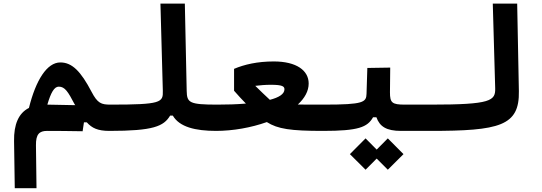

<svg xmlns="http://www.w3.org/2000/svg" viewBox="-20 -713 2970 1053"><path d="M61 319.3H180.2L177.2 84C176.3 22.9 195.8 4.9 238.3 4.9C294.9 4.9 353.5 5.4 433.1 6.8L440.4 -42H456.1C484.4 -10.3 516.6 4.9 580.1 4.9C603.5 4.9 622.6 -10.3 622.6 -65.9C622.6 -115.2 610.8 -139.2 585.9 -139.2C535.2 -139.2 515.1 -146.5 482.4 -209C423.3 -321.8 375.5 -370.6 311 -370.6C237.8 -370.6 176.8 -274.4 138.7 -121.1C81.5 -92.3 55.7 -30.3 57.1 60.1ZM392.6 -136.2C341.8 -137.7 283.7 -138.7 239.7 -139.2C258.8 -204.6 277.3 -237.8 302.2 -237.8C336.4 -237.8 353.5 -209 388.2 -143.1C389.6 -140.6 391.1 -138.7 392.6 -136.2Z M580.1 4.9C820.8 4.9 877.9 -20 913.1 -79.1H927.7C963.9 -16.6 1050.8 4.9 1166 4.9C1189.5 4.9 1208.5 -20 1208.5 -75.7C1208.5 -120.1 1196.8 -139.2 1171.9 -139.2C1017.1 -139.2 1005.4 -149.9 1003.9 -214.4L993.7 -693.4H859.9L873 -214.8C875 -150.9 864.3 -139.2 585.9 -139.2C566.4 -139.2 551.8 -123.5 551.8 -70.8C551.8 -16.1 561 4.9 580.1 4.9Z M1164.1 4.9C1258.8 4.9 1357.9 -13.2 1443.4 -43.5C1503.4 -5.4 1574.2 4.9 1751 4.9C1803.7 4.9 1816.4 -12.7 1816.4 -67.9C1816.4 -113.8 1810.1 -139.2 1758.8 -139.2C1697.8 -139.2 1650.4 -139.2 1613.3 -139.6C1650.9 -174.3 1672.9 -213.4 1672.9 -254.9C1672.9 -326.7 1606 -376 1481.4 -376C1392.1 -376 1320.3 -359.4 1263.7 -335.4V-215.3C1286.6 -189 1307.6 -166.5 1328.6 -145C1277.8 -140.6 1223.6 -139.2 1171.9 -139.2ZM1460 -165.5 1458.5 -167C1431.6 -192.4 1416 -206.5 1379.9 -242.2C1406.7 -245.6 1435.5 -248 1465.8 -248C1529.8 -248 1540 -238.8 1540 -223.1C1540 -196.8 1508.8 -178.2 1460 -165.5Z M1752 4.9C1945.3 4.9 1995.1 -15.1 2025.9 -69.8H2044.4C2062.5 -19 2099.1 4.9 2179.2 4.9H2337.9C2361.3 4.9 2380.4 -20 2380.4 -75.7C2380.4 -120.1 2368.7 -139.2 2343.8 -139.2H2200.2C2129.9 -139.2 2118.7 -149.4 2118.7 -206.5L2120.1 -342.3L1994.6 -340.3L1990.2 -198.7C1988.8 -152.3 1974.1 -139.2 1757.8 -139.2ZM2106.9 217.8 2192.9 132.3 2106.9 45.9 2045.9 107.4 1984.9 45.9 1898.9 132.3 1984.9 217.8 2045.9 156.7Z M2337.9 4.9C2720.2 4.9 2829.6 -22 2825.7 -213.4L2816.4 -693.4H2682.6L2695.8 -229.5C2697.8 -160.6 2674.3 -139.2 2343.8 -139.2C2324.2 -139.2 2309.6 -123.5 2309.6 -70.8C2309.6 -16.1 2318.8 4.9 2337.9 4.9Z"/></svg>

Font: CaskaydiaCove Nerd Font
Style: Bold
Weight: 700
Designer: Aaron Bell
Foundry: Saja Typeworks
Version: Version 2111.1;Nerd Fonts 2.3.0